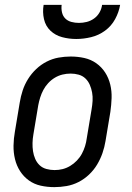

<svg xmlns="http://www.w3.org/2000/svg" viewBox="-20 -760 540 788"><path d="M203 8Q174 8 147 2Q120 -4 98.5 -19.5Q77 -35 62.5 -57.5Q48 -80 41.5 -107Q35 -134 35.5 -162.5Q36 -191 41 -219L61 -339Q65 -364 73 -388.5Q81 -413 95 -435.5Q109 -458 128.5 -476.5Q148 -495 171.5 -507Q195 -519 220 -523.5Q245 -528 270 -528Q299 -528 326 -522Q353 -516 375 -500.5Q397 -485 411.5 -462.5Q426 -440 432.5 -413Q439 -386 438 -357.5Q437 -329 433 -301L413 -181Q409 -156 400.5 -131.5Q392 -107 378.5 -84.5Q365 -62 345.5 -43.5Q326 -25 302.5 -13Q279 -1 253.5 3.5Q228 8 203 8ZM204 -62Q221 -62 237 -66Q253 -70 268 -79Q283 -88 295.5 -101Q308 -114 316 -129Q324 -144 329 -160Q334 -176 336 -192L356 -312Q359 -329 360 -346.5Q361 -364 358 -380.5Q355 -397 348.5 -412Q342 -427 330.5 -438Q319 -449 303 -453.5Q287 -458 270 -458Q253 -458 236.5 -454Q220 -450 205 -441Q190 -432 178 -419Q166 -406 158 -391Q150 -376 145 -360Q140 -344 137 -328L117 -208Q114 -191 113.5 -173.5Q113 -156 115.5 -139.5Q118 -123 124.5 -108Q131 -93 142.5 -82Q154 -71 170.5 -66.5Q187 -62 204 -62ZM293 -600Q263 -600 235 -607.5Q207 -615 187 -634Q167 -653 160.5 -681.5Q154 -710 159 -740H233Q231 -724 234.5 -709Q238 -694 248 -684Q258 -674 273 -670Q288 -666 304 -666Q320 -666 336 -670Q352 -674 366 -684Q380 -694 388.5 -709Q397 -724 399 -740H473Q468 -710 452.5 -681.5Q437 -653 411 -634Q385 -615 354 -607.5Q323 -600 293 -600Z"/></svg>

Font: Iosevka Curly Slab
Style: Italic
Weight: 400
Italic angle: -9°
Monospace: yes
Designer: Belleve Invis
Foundry: Belleve Invis
Version: Version 22.1.2; ttfautohint (v1.8.4)